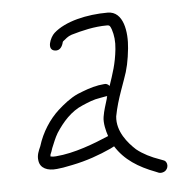

<svg xmlns="http://www.w3.org/2000/svg" viewBox="-43 -539 586 590"><g transform="rotate(-5 250.5 -243.5)"><path d="M296.4 -271C291.7 -277 285.9 -279.3 279.1 -278L262.9 -276C238.3 -271.7 219.4 -264 196.7 -255C173.2 -244.4 151.8 -227 134.1 -211C105.9 -185.4 80.9 -147.4 68 -105C62.3 -92 55.4 -77.8 58.4 -61C61.5 -38 83.3 -27.7 113.2 -31C123.3 -31.7 139.3 -34.3 161.1 -39C206.3 -48.1 245.7 -62.3 282.3 -79L293.9 -85C320.7 -41.9 362.7 -15.6 414.6 4L424.2 8C429.4 9.3 434.6 8.8 439.8 6.5C456.4 -0.9 455.4 -24.8 441 -29L430.5 -33C404.8 -41.9 379.9 -54.1 360.3 -70C336.7 -91.6 303.6 -129.6 308.4 -176C313.7 -203.8 321.1 -227.8 330.7 -255C336.4 -271 336.4 -271 342.1 -287C353.5 -316.8 359.2 -344.9 362.9 -381C368.2 -431.5 358.9 -496 310 -496C245.7 -496 178.1 -480.7 142 -448C128.8 -436.1 112.2 -397.6 138.8 -394C154.1 -391.9 161.8 -404.8 164.8 -418L166 -420C174.7 -426.7 181.3 -433.9 193.9 -438C227.2 -447.7 264.5 -457 304.9 -457C313.8 -457 314.8 -452.3 318.4 -443C324.1 -425.4 326.6 -406.2 324 -382C319.3 -336.9 308.7 -307.7 296.4 -271ZM286.3 -241C285.3 -238.3 284.7 -235.7 284.4 -233C278.2 -211.8 273.3 -199.3 269.7 -178C266.5 -159.4 272.9 -133.7 278.4 -118C233.7 -99 171.3 -74.4 113.3 -70C107.3 -69.3 101.6 -69.7 96.4 -71C96.9 -75 96.9 -75 97.1 -77C99.6 -82.3 102 -88.7 104.1 -96C110.1 -109.9 116.3 -127 124.8 -141C145.5 -172.9 172.2 -203.9 209 -219C228.5 -227.2 242.9 -233.7 264.8 -237L281.2 -240C283.2 -240 284.9 -240.3 286.3 -241Z"/></g></svg>

Font: Just Breathe
Style: Obl2
Weight: 400
Foundry: Cannot Into Space Fonts
Version: Version 0.72